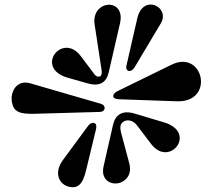

<svg xmlns="http://www.w3.org/2000/svg" viewBox="-20 -795 901 832"><path d="M563 -503 677 -694C719 -765 600 -824 575 -716L528 -511C522 -484 548 -478 563 -503ZM362 -250 253 -102C210 -43 239 5 278 14C315 23 338 7 353 -57L396 -235C404 -269 376 -269 362 -250ZM470 -255 429 -75C413 -6 475 13 511 -8C535 -22 551 -47 540 -88L505 -219C496 -253 506 -262 517 -269C528 -276 555 -278 575 -250L635 -171C715 -66 837 -222 690 -265L563 -303C509 -319 480 -297 470 -255ZM132 -302 413 -310C439 -311 440 -339 418 -345L111 -434C51 -451 23 -395 32 -351C40 -310 65 -300 132 -302ZM451 -481 500 -694C526 -808 374 -796 390 -689L420 -493C426 -453 399 -460 390 -472L330 -552C250 -658 127 -500 274 -458L359 -434C414 -418 441 -439 451 -481ZM494 -365 747 -356C913 -351 862 -584 722 -514L489 -400C464 -387 463 -366 494 -365Z"/></svg>

Font: Pilowlava Atome
Style: Regular
Weight: 500
Designer: Anton Moglia, Jérémy Landes, Maksym Kobuzan (Cyrillic), Velvetyne Type Foundry
Foundry: Anton Moglia, Jérémy Landes, Velvetyne Type Foundry
Version: Version 1.002;Glyphs 3.3 (3303)